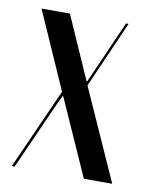

<svg xmlns="http://www.w3.org/2000/svg" viewBox="-64 -544 468 593"><g transform="rotate(10 170.5 -247.5)"><path d="M19 -495 126 -253 13 0H22L117 -213L130 -240H132L239 0H328L200 -286L292 -495H284L197 -298H195L108 -495Z"/></g></svg>

Font: Moniqa SemBd Display
Style: Regular
Weight: 600
Designer: Rajesh Rajput
Foundry: Rajesh Rajput
Version: Version 1.000